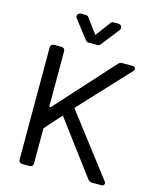

<svg xmlns="http://www.w3.org/2000/svg" viewBox="-136 -1039 924 1132"><g transform="rotate(15 326.0 -473.0)"><path d="M88.4 -20.6V-706.3Q88.4 -715.2 94.6 -721.2Q100.9 -727.3 109.4 -727.3H155.9Q164.4 -727.3 170.5 -721.2Q176.5 -715.2 176.5 -706.3V-366.5H185L502.5 -717Q512.1 -727.3 525.6 -727.3H591.3Q598 -727.3 602.5 -722.5Q606.9 -717.7 606.9 -711.6Q606.9 -706 602.6 -701L321.4 -399.1L607.6 -24.9Q610.8 -20.6 610.8 -15.3Q610.8 -9.2 606.4 -4.6Q601.9 0 595.2 0H535.9Q528.8 0 522.2 -3.4Q515.6 -6.7 511 -12.4L267.4 -338.1L176.5 -235.8V-20.6Q176.5 -12.1 170.5 -6Q164.4 0 155.9 0H109.4Q100.9 0 94.6 -6Q88.4 -12.1 88.4 -20.6ZM245.4 -946H214.5Q205.6 -946 199.6 -939.8Q193.5 -933.6 193.5 -925.4Q193.5 -918.3 198.2 -912.6L285.2 -800.8Q291.2 -792.6 301.5 -792.6H358Q368.3 -792.6 374.3 -800.8L461.3 -912.6Q465.9 -918.3 465.9 -925.4Q465.9 -933.6 459.9 -939.8Q453.8 -946 445 -946H414.1Q403.8 -946 397.4 -937.5L329.5 -846.6L262.1 -937.5Q255.7 -946 245.4 -946Z"/></g></svg>

Font: DeltaSans
Style: Regular
Weight: 400
Designer: Rasmus Andersson
Foundry: rsms
Version: Version 3.012